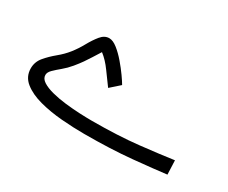

<svg xmlns="http://www.w3.org/2000/svg" viewBox="-76 -651 1033 869"><g transform="rotate(30 440.0 -217.0)"><path d="M407.2 -69.3Q546.4 -69.3 652.1 -81.1Q757.8 -92.8 824.7 -102.5L827.6 -29.3Q765.6 -21.5 657 -11Q548.3 -0.5 408.2 -0.5Q351.6 -0.5 289.6 -5.6Q227.5 -10.7 173.3 -25.1Q119.1 -39.6 85.2 -66.7Q51.3 -93.8 51.3 -137.2Q51.3 -170.9 73.2 -197Q95.2 -223.1 123.8 -246.6Q152.3 -270 172.4 -295.4Q193.4 -321.8 211.2 -354Q229 -386.2 248 -409.4Q267.1 -432.6 291.5 -432.6Q311 -432.6 334.7 -413.8Q358.4 -395 381.3 -368.2Q404.3 -341.3 422.1 -316.2Q439.9 -291 447.3 -277.8L398.9 -234.9Q376 -265.6 349.9 -302Q323.7 -338.4 293.9 -361.3Q278.8 -337.4 267.6 -319.6Q256.3 -301.8 244.4 -284.4Q232.4 -267.1 213.9 -244.6Q194.8 -221.7 173.8 -204.3Q152.8 -187 138.2 -172.6Q123.5 -158.2 123.5 -144Q123.5 -125 144 -111.8Q164.6 -98.6 197.8 -90.1Q231 -81.5 269.3 -77.1Q307.6 -72.8 344.2 -71Q380.9 -69.3 407.2 -69.3Z"/></g></svg>

Font: Vazirmatn RD UI Light
Style: Regular
Weight: 300
Designer: Saber Rastikerdar
Foundry: Saber Rastikerdar
Version: Version 33.003